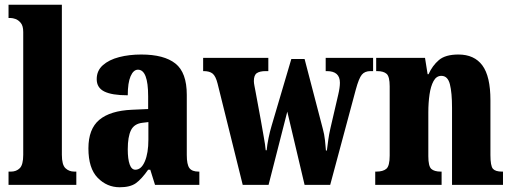

<svg xmlns="http://www.w3.org/2000/svg" viewBox="-20 -780 2162 810"><path d="M16 0V-56H26Q49 -56 63.5 -70.5Q78 -85 78 -127V-645Q78 -671 67.5 -683.5Q57 -696 45 -700Q33 -704 26 -704H16V-760H241V-127Q241 -85 256 -70.5Q271 -56 294 -56H302V0Z M485 10Q431 10 392 -30Q353 -70 353 -154Q353 -236 399 -274.5Q445 -313 537 -317L605 -320V-374Q605 -486 562 -486Q543 -486 531 -458.5Q519 -431 519 -378Q452 -378 420 -394Q388 -410 388 -446Q388 -482 414 -505Q440 -528 482.5 -539Q525 -550 576 -550Q672 -550 720 -512Q768 -474 768 -380V-126Q768 -86 779 -71Q790 -56 818 -56H821V0H634L614 -64H605Q577 -24 553 -7Q529 10 485 10ZM551 -64Q576 -64 591 -99Q606 -134 606 -191V-265L581 -262Q546 -258 532.5 -230.5Q519 -203 519 -150Q519 -109 527 -86.5Q535 -64 551 -64Z M898 -427Q890 -459 877 -469.5Q864 -480 840 -480H837V-536H1112V-480H1101Q1076 -480 1063.5 -471.5Q1051 -463 1051 -438Q1051 -430 1053.5 -417.5Q1056 -405 1058 -394L1080 -275Q1086 -239 1092.5 -204Q1099 -169 1101 -146H1105Q1107 -169 1113 -198Q1119 -227 1126 -250L1209 -531H1265L1342 -236Q1348 -215 1351 -188.5Q1354 -162 1355 -145H1359Q1362 -168 1365 -190.5Q1368 -213 1374 -239L1407 -381Q1414 -411 1414 -431Q1414 -480 1359 -480H1354V-536H1554V-480H1543Q1519 -480 1506.5 -465Q1494 -450 1481 -402L1373 0H1265L1192 -309L1113 0H1004Z M1563 0V-56H1567Q1596 -56 1610 -68Q1624 -80 1624 -124V-416Q1624 -457 1611 -468.5Q1598 -480 1571 -480H1567V-536H1773L1784 -467H1788Q1804 -503 1831.5 -526.5Q1859 -550 1914 -550Q1981 -550 2015 -504Q2049 -458 2049 -357V-126Q2049 -80 2059.5 -68Q2070 -56 2098 -56H2102V0H1887V-325Q1887 -389 1878 -424.5Q1869 -460 1842 -460Q1821 -460 1809 -438Q1797 -416 1792 -381Q1787 -346 1787 -306V-121Q1787 -79 1799.5 -67.5Q1812 -56 1840 -56H1843V0Z"/></svg>

Font: Noto Serif Sinhala ExtraCondensed Black
Style: Regular
Weight: 900
Width: 2
Designer: Jelle Bosma - Monotype Design Team
Foundry: Monotype Imaging Inc.
Version: Version 2.007; ttfautohint (v1.8.4.7-5d5b)